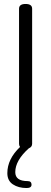

<svg xmlns="http://www.w3.org/2000/svg" viewBox="-20 -751 258 968"><path d="M119 162Q139 162 139 180Q139 197 114 197Q73 197 45 178.5Q17 160 17 122Q17 51 81 -10Q76 -17 76 -26V-707Q76 -731 109 -731Q142 -731 142 -707V-26Q142 -10 125 -3Q57 58 57 117Q57 162 119 162Z"/></svg>

Font: Dosis
Style: Book
Weight: 400
Designer: EdgarTolentino, PabloImpallari, IginoMarini
Foundry: EdgarTolentino, PabloImpallari, IginoMarini
Version: Version 1.007